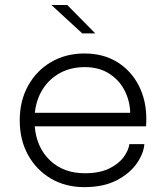

<svg xmlns="http://www.w3.org/2000/svg" viewBox="-20 -758 682 788"><path d="M572.5 -166.5Q569.5 -127.5 541 -86.8Q512.5 -46 458.8 -18Q405 10 326 10Q249 10 189.2 -25Q129.5 -60 95.2 -121.8Q61 -183.5 61 -264Q61 -344.5 95.5 -406.5Q130 -468.5 190 -503.5Q250 -538.5 326.5 -538.5Q404.5 -538.5 461.5 -503Q518.5 -467.5 549.5 -406.8Q580.5 -346 580.5 -270.5Q580.5 -264.5 580.2 -254.2Q580 -244 579.5 -239.5H122.5Q130 -152 185.5 -99.5Q241 -47 328 -47Q389 -47 428.5 -66.5Q468 -86 488 -114Q508 -142 511 -166.5ZM327.5 -482.5Q271.5 -482.5 227.5 -459Q183.5 -435.5 156.2 -393.2Q129 -351 123 -295H514.5Q513 -345 490.8 -387.8Q468.5 -430.5 427.2 -456.5Q386 -482.5 327.5 -482.5ZM371 -621H317.5L191 -737.5H256Z"/></svg>

Font: Epilogue Light
Style: Regular
Weight: 300
Designer: Tyler Finck
Foundry: Etcetera Type Co
Version: Version 2.111; ttfautohint (v1.8.3)